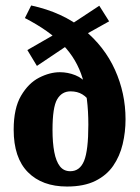

<svg xmlns="http://www.w3.org/2000/svg" viewBox="-20 -674 513 702"><path d="M439 -238Q439 -191 428.5 -147Q418 -103 394 -68Q370 -33 328.5 -12.5Q287 8 225 8Q134 8 82 -44.5Q30 -97 30 -200Q30 -278 57 -324Q84 -370 123 -390Q162 -410 199 -410Q228 -410 255.5 -399Q283 -388 301.5 -363.5Q320 -339 320 -300L311 -298Q299 -318 281 -329Q263 -340 238 -340Q206 -340 189 -311Q172 -282 172 -199Q172 -152 178.5 -118Q185 -84 199 -66Q213 -48 237 -48Q272 -48 287.5 -86Q303 -124 303 -218Q303 -318 282 -387.5Q261 -457 210.5 -509.5Q160 -562 71 -608L94 -654Q209 -629 285.5 -566.5Q362 -504 400.5 -418.5Q439 -333 439 -238ZM115 -433 80 -491 214 -568 343 -653 379 -596 252 -525Z"/></svg>

Font: Yrsa
Style: Regular
Weight: 400
Designer: Anna Giedrys (Yrsa+Rasa design), David Brezina (Yrsa art-direction, Rasa art-direction, design)
Foundry: Rosetta Type Foundry
Version: Version 2.004